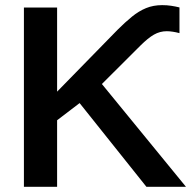

<svg xmlns="http://www.w3.org/2000/svg" viewBox="-20 -717 744 737"><path d="M199.2 -255.4V0H71.8V-688H199.2V-365.2L431.6 -603Q460.4 -631.8 486.6 -653.1Q512.7 -674.3 540.5 -685.8Q568.4 -697.3 602.5 -697.3Q621.1 -697.3 637.2 -694.8Q653.3 -692.4 668.9 -688.5V-589.8Q656.2 -593.3 643.6 -595.2Q630.9 -597.2 620.1 -597.2Q593.8 -597.2 570.8 -584Q547.9 -570.8 519.5 -542.5L371.1 -394.5L693.8 0H542L285.6 -321.3Z"/></svg>

Font: Arimo SemiBold
Style: Regular
Weight: 600
Designer: Steve Matteson
Foundry: Monotype Imaging Inc.
Version: Version 1.33